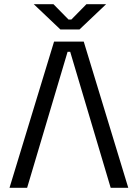

<svg xmlns="http://www.w3.org/2000/svg" viewBox="-20 -899 670 919"><path d="M380.8 -700 594 0H509.8L316 -651H303.5L109.8 0H25.5L238.8 -700ZM269 -758 141.5 -879H235.8L308 -805.5H321.5L393.8 -879H488L360.5 -758Z"/></svg>

Font: Space 7353
Style: Regular
Weight: 400
Designer: Christine Claussen + Ruben Lyon  (Space 7353)
Version: Version 1.000;FEAKit 1.0